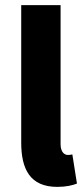

<svg xmlns="http://www.w3.org/2000/svg" viewBox="-20 -719 330 751"><path d="M204 12C238 12 264 6 281 -1L263 -115C255 -113 251 -113 245 -113C233 -113 217 -123 217 -155V-699H63V-161C63 -57 98 12 204 12Z"/></svg>

Font: DAIFUKU Sans
Style: Bold
Weight: 700
Designer: Original font ‘Source Han Sans JP’ : Paul D. Hunt
Foundry: Daifuku
Version: Version 1.000